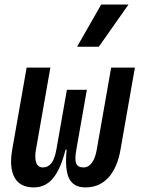

<svg xmlns="http://www.w3.org/2000/svg" viewBox="-20 -815 626 845"><path d="M356.4 9.8Q303.2 9.8 283.9 -30Q264.6 -69.8 273.4 -158.2H273.9L315.9 -156.2Q308.1 -112.8 315.4 -95.5Q322.8 -78.1 347.7 -78.1Q369.6 -78.1 384.5 -98.6Q399.4 -119.1 405.8 -156.2L469.2 -517.6H573.7L510.3 -156.2Q496.6 -76.7 457 -33.4Q417.5 9.8 356.4 9.8ZM128.9 9.8Q68.4 9.8 44.2 -33.4Q20 -76.7 33.7 -156.2L97.2 -517.6H201.7L138.2 -156.2Q131.8 -119.1 139.6 -98.6Q147.5 -78.1 168.9 -78.1Q190.4 -78.1 205.3 -95.7Q220.2 -113.3 228 -156.2L268.6 -158.2H269Q246.6 -69.8 213.1 -30Q179.7 9.8 128.9 9.8ZM228 -156.2 274.4 -419.9H362.3L315.9 -156.2ZM319.3 -609.4 425.3 -794.9H545.4L415 -609.4Z"/></svg>

Font: Cascadia Mono NF
Style: Italic
Weight: 400
Italic angle: -10°
Monospace: yes
Designer: Aaron Bell
Foundry: Saja Typeworks
Version: Version 2404.023